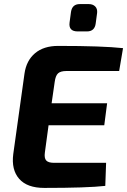

<svg xmlns="http://www.w3.org/2000/svg" viewBox="-20 -918 623 941"><path d="M406 -764H361Q315 -764 321 -808L328 -860Q334 -898 371 -898H415Q435 -898 446.5 -886.5Q458 -875 456 -855L449 -803Q444 -764 406 -764ZM564 -570H306Q277 -570 264.5 -558.5Q252 -547 248 -516L233 -412H505L491 -304H218L200 -171Q196 -143 206.5 -131.5Q217 -120 245 -120H500L496 -7Q408 3 197 3Q113 3 74 -41.5Q35 -86 45 -163L100 -557Q109 -621 151.5 -657Q194 -693 265 -693Q483 -693 583 -682Z"/></svg>

Font: Ezarion
Style: Bold Italic
Weight: 700
Italic angle: -8°
Designer: Natanael Gama
Version: Version 1.001;PS 001.001;hotconv 1.0.70;makeotf.lib2.5.58329